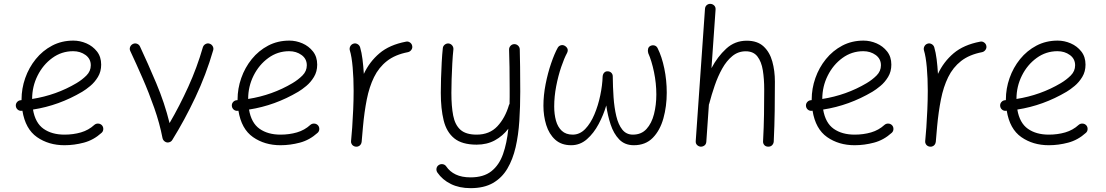

<svg xmlns="http://www.w3.org/2000/svg" viewBox="-20 -724 5661 983"><path d="M500 -43.9Q459 -6.8 409.4 6.3Q359.9 19.5 310.1 19.5Q229 19.5 169.4 -22Q109.9 -63.5 94.7 -157.2Q92.3 -156.7 89.8 -156.7Q78.6 -155.8 70.3 -163.1Q62 -170.4 61 -181.6Q60.1 -192.9 67.4 -201.4Q74.7 -210 85.9 -210.9Q88.4 -210.9 90.3 -211.4Q90.3 -212.9 90.3 -214.8Q90.3 -270.5 109.1 -324.2Q127.9 -377.9 163.1 -421.4Q198.2 -464.8 247.1 -490.5Q295.9 -516.1 355.5 -516.1Q389.6 -516.1 422.4 -502Q455.1 -487.8 476.6 -460.4Q498 -433.1 498 -393.1Q498 -357.4 481.4 -330.1Q464.8 -302.7 442.1 -283.9Q419.4 -265.1 401.4 -254.4Q281.7 -183.6 148.9 -163.1Q160.6 -94.2 203.1 -64.5Q245.6 -34.7 310.1 -34.7Q355 -34.7 394.3 -46.1Q433.6 -57.6 462.9 -84.5Q471.2 -91.8 482.7 -91.3Q494.1 -90.8 502 -82.5Q509.3 -74.2 508.8 -62.7Q508.3 -51.3 500 -43.9ZM354.5 -461.9Q295.4 -461.9 247.8 -427.2Q200.2 -392.6 172.4 -336.9Q144.5 -281.2 144.5 -217.3Q268.1 -236.8 371.6 -298.3Q400.4 -315.4 422.6 -337.6Q444.8 -359.9 444.8 -389.6Q444.8 -422.9 418 -442.4Q391.1 -461.9 354.5 -461.9Z M660.6 -499Q670.9 -503.9 681.4 -500Q691.9 -496.1 696.8 -485.8Q736.8 -400.4 779.8 -298.6Q822.8 -196.8 848.1 -93.8Q899.4 -181.6 944.1 -280Q988.8 -378.4 1018.6 -481.9Q1022 -492.7 1032 -498.3Q1042 -503.9 1052.7 -500.5Q1063.5 -497.1 1069.1 -487.1Q1074.7 -477.1 1071.3 -466.3Q1035.2 -341.8 980 -225.1Q924.8 -108.4 862.3 -7.8Q856.9 1.5 846.2 4.4Q835 7.8 824.7 1.2Q814.5 -5.4 812 -17.1Q797.4 -92.8 770 -170.7Q742.7 -248.5 710.2 -323Q677.7 -397.5 647 -462.9Q642.1 -473.1 646.2 -483.6Q650.4 -494.1 660.6 -499Z M1606 -43.9Q1564.9 -6.8 1515.4 6.3Q1465.8 19.5 1416 19.5Q1335 19.5 1275.4 -22Q1215.8 -63.5 1200.7 -157.2Q1198.2 -156.7 1195.8 -156.7Q1184.6 -155.8 1176.3 -163.1Q1168 -170.4 1167 -181.6Q1166 -192.9 1173.3 -201.4Q1180.7 -210 1191.9 -210.9Q1194.3 -210.9 1196.3 -211.4Q1196.3 -212.9 1196.3 -214.8Q1196.3 -270.5 1215.1 -324.2Q1233.9 -377.9 1269 -421.4Q1304.2 -464.8 1353 -490.5Q1401.9 -516.1 1461.4 -516.1Q1495.6 -516.1 1528.3 -502Q1561 -487.8 1582.5 -460.4Q1604 -433.1 1604 -393.1Q1604 -357.4 1587.4 -330.1Q1570.8 -302.7 1548.1 -283.9Q1525.4 -265.1 1507.3 -254.4Q1387.7 -183.6 1254.9 -163.1Q1266.6 -94.2 1309.1 -64.5Q1351.6 -34.7 1416 -34.7Q1460.9 -34.7 1500.2 -46.1Q1539.6 -57.6 1568.8 -84.5Q1577.1 -91.8 1588.6 -91.3Q1600.1 -90.8 1607.9 -82.5Q1615.2 -74.2 1614.7 -62.7Q1614.3 -51.3 1606 -43.9ZM1460.4 -461.9Q1401.4 -461.9 1353.8 -427.2Q1306.2 -392.6 1278.3 -336.9Q1250.5 -281.2 1250.5 -217.3Q1374 -236.8 1477.5 -298.3Q1506.3 -315.4 1528.6 -337.6Q1550.8 -359.9 1550.8 -389.6Q1550.8 -422.9 1523.9 -442.4Q1497.1 -461.9 1460.4 -461.9Z M1801.3 26.9Q1797.9 26.4 1794.9 25.4Q1794.4 25.4 1793.9 24.9Q1793.9 24.9 1793.5 24.9Q1780.8 19.5 1777.8 6.3Q1777.8 5.9 1777.3 4.9Q1777.3 4.9 1777.3 4.4Q1776.9 1 1777.3 -2.9Q1777.3 -4.9 1777.8 -7.3Q1779.3 -23.4 1780.5 -39.6Q1781.7 -55.7 1783.2 -71.8Q1786.1 -115.2 1788.3 -163.6Q1790.5 -211.9 1790.5 -259.8Q1790.5 -322.8 1785.6 -378.7Q1780.8 -434.6 1771 -466.3Q1768.1 -477.1 1773.4 -487.1Q1778.8 -497.1 1789.6 -500.5Q1800.3 -503.9 1810.3 -498.3Q1820.3 -492.7 1823.7 -481.9Q1831.5 -455.6 1835.9 -420.7Q1840.3 -385.7 1842.8 -345.7Q1871.6 -407.7 1922.9 -451.2Q1974.1 -494.6 2058.6 -510.7Q2069.3 -513.2 2078.9 -506.6Q2088.4 -500 2090.3 -489.3Q2092.8 -478.5 2086.2 -469Q2079.6 -459.5 2068.8 -457Q2002.9 -444.3 1961.2 -411.6Q1919.4 -378.9 1895 -329.1Q1870.6 -279.3 1857.9 -215.1Q1845.2 -150.9 1838.4 -75.7Q1835.4 -33.7 1831.5 2.9Q1831.1 6.3 1829.6 9.8Q1829.6 9.8 1829.6 9.8Q1829.6 10.7 1829.1 11.2Q1823.7 23.4 1810.5 26.4Q1810.1 26.4 1809.1 26.4Q1809.1 26.4 1809.1 26.9Q1805.2 27.3 1801.3 26.9Z M2276.9 -501.5Q2288.1 -500 2295.2 -491.2Q2302.2 -482.4 2301.3 -471.2Q2297.9 -440.4 2295.7 -399.7Q2293.5 -358.9 2292.2 -318.6Q2291 -278.3 2291 -248.5Q2291 -179.7 2300.3 -132.1Q2309.6 -84.5 2337.4 -59.6Q2365.2 -34.7 2420.4 -34.7Q2486.3 -34.7 2526.4 -77.4Q2566.4 -120.1 2585.9 -186.5Q2586.9 -189.9 2588.9 -192.4Q2589.4 -210.4 2589.4 -229Q2589.4 -247.6 2589.4 -266.6Q2589.4 -325.7 2588.6 -380.4Q2587.9 -435.1 2586.4 -469.2Q2585.9 -480.5 2593.5 -489Q2601.1 -497.6 2612.3 -498Q2623.5 -498.5 2632.1 -490.7Q2640.6 -482.9 2641.1 -471.7Q2642.1 -437 2642.8 -381.8Q2643.6 -326.7 2643.6 -254.9Q2643.6 -178.2 2638.9 -105.5Q2634.3 -32.7 2619.9 29.8Q2605.5 92.3 2577.6 139.4Q2549.8 186.5 2503.9 212.9Q2458 239.3 2389.2 239.3Q2331.5 239.3 2288.3 218Q2245.1 196.8 2219.2 159.2Q2212.9 149.4 2214.8 138.4Q2216.8 127.4 2226.1 121.1Q2235.8 114.7 2247.1 116.7Q2258.3 118.7 2264.6 127.9Q2282.7 154.8 2313.5 169.4Q2344.2 184.1 2389.2 184.1Q2456.1 184.1 2495.8 152.6Q2535.6 121.1 2555.4 64.9Q2575.2 8.8 2582.5 -64.9Q2554.2 -27.8 2513.7 -5.6Q2473.1 16.6 2420.4 16.6Q2345.7 16.6 2305.9 -15.6Q2266.1 -47.9 2251.5 -107.4Q2236.8 -167 2236.8 -248.5Q2236.8 -280.8 2238 -322.3Q2239.3 -363.8 2241.5 -405Q2243.7 -446.3 2247.1 -477.1Q2248 -488.3 2257.1 -495.4Q2266.1 -502.4 2276.9 -501.5Z M2873.5 -488.3Q2894 -474.1 2882.8 -452.1Q2868.7 -426.3 2853.3 -381.1Q2837.9 -335.9 2827.6 -282.7Q2817.4 -229.5 2817.4 -178.7Q2817.4 -139.2 2826.4 -106.4Q2835.4 -73.7 2856.4 -54.2Q2877.4 -34.7 2912.1 -34.7Q2948.2 -34.7 2976.1 -63.5Q3003.9 -92.3 3023.2 -138.2Q3042.5 -184.1 3053.2 -235.6Q3064 -287.1 3065.4 -332.5Q3066.4 -344.7 3073.5 -352.1Q3080.6 -359.4 3090.8 -358.9Q3102.1 -358.9 3109.6 -351.6Q3117.2 -344.2 3117.2 -333Q3117.7 -278.8 3121.3 -225.8Q3125 -172.9 3135.3 -129.6Q3145.5 -86.4 3166 -60.5Q3186.5 -34.7 3220.2 -34.7Q3263.7 -34.7 3290 -63.7Q3316.4 -92.8 3328.4 -139.9Q3340.3 -187 3340.3 -240.2Q3340.3 -297.4 3328.4 -355Q3316.4 -412.6 3298.8 -452.1Q3295.4 -463.9 3298.1 -474.4Q3300.8 -484.9 3311.5 -489.7Q3322.3 -494.1 3332.3 -490.7Q3342.3 -487.3 3347.2 -476.6Q3368.7 -433.6 3381.1 -373.5Q3393.6 -313.5 3393.6 -249.5Q3393.6 -179.7 3376.5 -118.2Q3359.4 -56.6 3322.3 -18.6Q3285.2 19.5 3225.1 19.5Q3178.7 19.5 3150.1 -10.3Q3121.6 -40 3106.2 -86.9Q3090.8 -133.8 3084 -184.1Q3069.8 -135.7 3044.9 -88.9Q3020 -42 2984.9 -11.2Q2949.7 19.5 2904.3 19.5Q2854 19.5 2822.5 -9Q2791 -37.6 2776.6 -84Q2762.2 -130.4 2762.2 -182.6Q2762.2 -235.8 2773.4 -293.2Q2784.7 -350.6 2801.8 -400.1Q2818.8 -449.7 2835.4 -479.5Q2841.3 -489.7 2852.3 -492.4Q2863.3 -495.1 2873.5 -488.3Z M3566.9 26.9Q3556.6 25.9 3548.8 18.3Q3541 10.7 3542 -2L3589.4 -678.7Q3590.3 -691.4 3598.9 -698.2Q3607.4 -705.1 3618.2 -704.1Q3628.4 -703.6 3636.5 -695.8Q3644.5 -688 3643.6 -674.8L3622.6 -375Q3653.3 -433.6 3697.8 -474.6Q3742.2 -515.6 3803.2 -515.6Q3857.9 -515.6 3889.4 -486.3Q3920.9 -457 3934.1 -409.2Q3947.3 -361.3 3947.3 -306.2Q3947.3 -231 3946.3 -156Q3945.3 -81.1 3941.4 0.5Q3940.9 10.7 3933.6 18.8Q3926.3 26.9 3913.6 26.9Q3900.4 26.9 3893.3 18.8Q3886.2 10.7 3886.7 0Q3890.6 -73.7 3891.6 -137.7Q3892.6 -201.7 3892.6 -266.6Q3892.6 -319.8 3885.5 -364Q3878.4 -408.2 3857.9 -434.8Q3837.4 -461.4 3797.9 -461.4Q3759.3 -461.4 3729.5 -437Q3699.7 -412.6 3677.5 -372.8Q3655.3 -333 3639.2 -285.9Q3623 -238.8 3611.3 -193.8Q3610.8 -190.9 3609.4 -188.5L3596.2 2Q3595.2 14.6 3586.4 21Q3577.6 27.3 3566.9 26.9Z M4545.4 -43.9Q4504.4 -6.8 4454.8 6.3Q4405.3 19.5 4355.5 19.5Q4274.4 19.5 4214.8 -22Q4155.3 -63.5 4140.1 -157.2Q4137.7 -156.7 4135.3 -156.7Q4124 -155.8 4115.7 -163.1Q4107.4 -170.4 4106.4 -181.6Q4105.5 -192.9 4112.8 -201.4Q4120.1 -210 4131.3 -210.9Q4133.8 -210.9 4135.7 -211.4Q4135.7 -212.9 4135.7 -214.8Q4135.7 -270.5 4154.5 -324.2Q4173.3 -377.9 4208.5 -421.4Q4243.7 -464.8 4292.5 -490.5Q4341.3 -516.1 4400.9 -516.1Q4435.1 -516.1 4467.8 -502Q4500.5 -487.8 4522 -460.4Q4543.5 -433.1 4543.5 -393.1Q4543.5 -357.4 4526.9 -330.1Q4510.3 -302.7 4487.5 -283.9Q4464.8 -265.1 4446.8 -254.4Q4327.1 -183.6 4194.3 -163.1Q4206.1 -94.2 4248.5 -64.5Q4291 -34.7 4355.5 -34.7Q4400.4 -34.7 4439.7 -46.1Q4479 -57.6 4508.3 -84.5Q4516.6 -91.8 4528.1 -91.3Q4539.6 -90.8 4547.4 -82.5Q4554.7 -74.2 4554.2 -62.7Q4553.7 -51.3 4545.4 -43.9ZM4399.9 -461.9Q4340.8 -461.9 4293.2 -427.2Q4245.6 -392.6 4217.8 -336.9Q4189.9 -281.2 4189.9 -217.3Q4313.5 -236.8 4417 -298.3Q4445.8 -315.4 4468 -337.6Q4490.2 -359.9 4490.2 -389.6Q4490.2 -422.9 4463.4 -442.4Q4436.5 -461.9 4399.9 -461.9Z M4740.7 26.9Q4737.3 26.4 4734.4 25.4Q4733.9 25.4 4733.4 24.9Q4733.4 24.9 4732.9 24.9Q4720.2 19.5 4717.3 6.3Q4717.3 5.9 4716.8 4.9Q4716.8 4.9 4716.8 4.4Q4716.3 1 4716.8 -2.9Q4716.8 -4.9 4717.3 -7.3Q4718.8 -23.4 4720 -39.6Q4721.2 -55.7 4722.7 -71.8Q4725.6 -115.2 4727.8 -163.6Q4730 -211.9 4730 -259.8Q4730 -322.8 4725.1 -378.7Q4720.2 -434.6 4710.4 -466.3Q4707.5 -477.1 4712.9 -487.1Q4718.3 -497.1 4729 -500.5Q4739.7 -503.9 4749.8 -498.3Q4759.8 -492.7 4763.2 -481.9Q4771 -455.6 4775.4 -420.7Q4779.8 -385.7 4782.2 -345.7Q4811 -407.7 4862.3 -451.2Q4913.6 -494.6 4998 -510.7Q5008.8 -513.2 5018.3 -506.6Q5027.8 -500 5029.8 -489.3Q5032.2 -478.5 5025.6 -469Q5019 -459.5 5008.3 -457Q4942.4 -444.3 4900.6 -411.6Q4858.9 -378.9 4834.5 -329.1Q4810.1 -279.3 4797.4 -215.1Q4784.7 -150.9 4777.8 -75.7Q4774.9 -33.7 4771 2.9Q4770.5 6.3 4769 9.8Q4769 9.8 4769 9.8Q4769 10.7 4768.6 11.2Q4763.2 23.4 4750 26.4Q4749.5 26.4 4748.5 26.4Q4748.5 26.4 4748.5 26.9Q4744.6 27.3 4740.7 26.9Z M5539.6 -43.9Q5498.5 -6.8 5449 6.3Q5399.4 19.5 5349.6 19.5Q5268.6 19.5 5209 -22Q5149.4 -63.5 5134.3 -157.2Q5131.8 -156.7 5129.4 -156.7Q5118.2 -155.8 5109.9 -163.1Q5101.6 -170.4 5100.6 -181.6Q5099.6 -192.9 5106.9 -201.4Q5114.3 -210 5125.5 -210.9Q5127.9 -210.9 5129.9 -211.4Q5129.9 -212.9 5129.9 -214.8Q5129.9 -270.5 5148.7 -324.2Q5167.5 -377.9 5202.6 -421.4Q5237.8 -464.8 5286.6 -490.5Q5335.4 -516.1 5395 -516.1Q5429.2 -516.1 5461.9 -502Q5494.6 -487.8 5516.1 -460.4Q5537.6 -433.1 5537.6 -393.1Q5537.6 -357.4 5521 -330.1Q5504.4 -302.7 5481.7 -283.9Q5459 -265.1 5440.9 -254.4Q5321.3 -183.6 5188.5 -163.1Q5200.2 -94.2 5242.7 -64.5Q5285.2 -34.7 5349.6 -34.7Q5394.5 -34.7 5433.8 -46.1Q5473.1 -57.6 5502.4 -84.5Q5510.7 -91.8 5522.2 -91.3Q5533.7 -90.8 5541.5 -82.5Q5548.8 -74.2 5548.3 -62.7Q5547.9 -51.3 5539.6 -43.9ZM5394 -461.9Q5335 -461.9 5287.4 -427.2Q5239.7 -392.6 5211.9 -336.9Q5184.1 -281.2 5184.1 -217.3Q5307.6 -236.8 5411.1 -298.3Q5439.9 -315.4 5462.2 -337.6Q5484.4 -359.9 5484.4 -389.6Q5484.4 -422.9 5457.5 -442.4Q5430.7 -461.9 5394 -461.9Z"/></svg>

Font: Mikhak Light
Style: Regular
Weight: 300
Designer: Amin Abedi
Version: Version 3.3